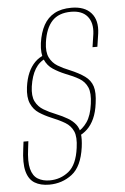

<svg xmlns="http://www.w3.org/2000/svg" viewBox="-55 -631 566 868"><g transform="rotate(-5 228.0 -197.0)"><path d="M133 197Q94 197 67.5 181Q41 165 31 127.5Q21 90 30 25L34 -7H56L52 26Q44 85 52.5 118Q61 151 83.5 164.5Q106 178 137 178Q186 178 223.5 148Q261 118 271 42Q278 -7 266.5 -33Q255 -59 230 -74Q205 -89 168 -104Q139 -116 114.5 -132Q90 -148 77.5 -176.5Q65 -205 71 -251Q76 -288 88 -315.5Q100 -343 119 -362Q138 -381 164 -390L169 -374Q137 -361 118.5 -330.5Q100 -300 93 -252Q87 -209 99.5 -184Q112 -159 136.5 -144.5Q161 -130 189 -119Q221 -106 243.5 -92.5Q266 -79 279 -62Q292 -45 295.5 -20.5Q299 4 294 41Q282 128 237 162.5Q192 197 133 197ZM281 -8 276 -26Q305 -40 325 -69Q345 -98 352 -150Q359 -199 347.5 -225.5Q336 -252 310.5 -267Q285 -282 248 -296Q219 -308 194.5 -324Q170 -340 157.5 -368.5Q145 -397 151 -444Q158 -492 176 -524.5Q194 -557 225 -574Q256 -591 302 -591Q362 -591 391.5 -557.5Q421 -524 413 -465L404 -405H382L391 -465Q397 -515 373 -544Q349 -573 299 -573Q243 -573 213 -541Q183 -509 174 -445Q168 -402 180.5 -376.5Q193 -351 217 -336.5Q241 -322 269 -311Q312 -293 337.5 -274.5Q363 -256 372 -228Q381 -200 374 -151Q369 -111 356 -82.5Q343 -54 324 -36Q305 -18 281 -8Z"/></g></svg>

Font: Alumni Sans Thin
Style: Italic
Weight: 100
Italic angle: -8°
Designer: Robert E. Leuschke
Foundry: Robert E. Leuschke
Version: Version 1.016